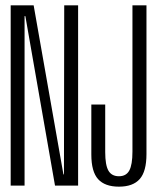

<svg xmlns="http://www.w3.org/2000/svg" viewBox="-20 -695 600 719"><path d="M20 0H72V-634.5H75L186 0H272.5V-675H220.5L219.5 -42H217.5L106 -675H20ZM425.5 4Q478 4 503.2 -24.5Q528.5 -53 528.5 -118V-675H476V-127.5Q476 -78 464.2 -56.5Q452.5 -35 425.5 -35Q398 -35 386 -56Q374 -77 374 -125.5V-303.5H322V-116.5Q322 -52 347.5 -24Q373 4 425.5 4Z"/></svg>

Font: Anybody ExtraCondensed Light
Style: Regular
Weight: 300
Width: 2
Version: Version 1.113;gftools[0.9.25]